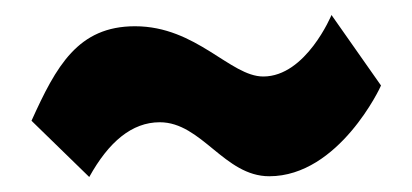

<svg xmlns="http://www.w3.org/2000/svg" viewBox="-20 -484 549 256"><path d="M422 -464C422 -464 388 -382 331 -382C287 -382 242 -449 160 -449C84 -449 55 -396 22 -323L99 -248C125 -295 156 -321 193 -321C249 -321 279 -249 339 -249C432 -249 488 -369 488 -370Z"/></svg>

Font: Rum Raisin
Style: Regular
Weight: 400
Designer: Astigmatic (AOETI)
Foundry: Astigmatic (AOETI)
Version: Version 1.000